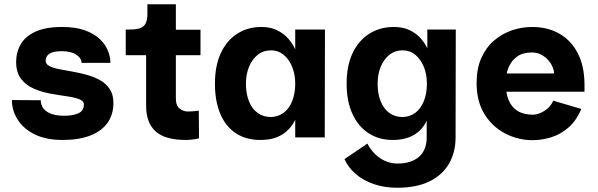

<svg xmlns="http://www.w3.org/2000/svg" viewBox="-20 -647 2817 904"><path d="M275 12Q196 12 143 -14.5Q90 -41 63 -84Q36 -127 36 -176L172 -175Q172 -151 186 -134.5Q200 -118 224.5 -110Q249 -102 282 -102Q325 -102 350 -114Q375 -126 375 -155Q375 -172 352 -180.5Q329 -189 292.5 -194Q256 -199 215.5 -206.5Q175 -214 138.5 -230Q102 -246 79 -276Q56 -306 56 -355Q56 -401 77.5 -438.5Q99 -476 147 -498Q195 -520 272 -520Q337 -520 380.5 -504Q424 -488 450.5 -462.5Q477 -437 488.5 -407.5Q500 -378 500 -351H364Q364 -373 339 -389.5Q314 -406 271 -406Q230 -406 212.5 -394Q195 -382 195 -361Q195 -345 212.5 -336Q230 -327 258 -321.5Q286 -316 320.5 -310Q355 -304 389 -294.5Q423 -285 451 -269.5Q479 -254 496.5 -228Q514 -202 514 -162Q514 -108 486.5 -69Q459 -30 405.5 -9Q352 12 275 12Z M855 12Q757 12 712.5 -28.5Q668 -69 668 -149V-387H572V-508H591Q623 -508 641 -515Q659 -522 666.5 -538.5Q674 -555 674 -582V-627H808V-507H924V-387H808V-184Q808 -149 826 -135.5Q844 -122 864 -122Q874 -122 889 -123Q904 -124 916 -126L917 4Q904 8 885.5 10Q867 12 855 12Z M1206 12Q1138 12 1090 -20Q1042 -52 1017 -111.5Q992 -171 992 -253Q992 -337 1019.5 -396.5Q1047 -456 1096.5 -488Q1146 -520 1211 -520Q1253 -520 1284 -505Q1315 -490 1336 -466.5Q1357 -443 1370 -415V-508H1510L1509 0H1370V-83Q1357 -56 1335.5 -34.5Q1314 -13 1282.5 -0.5Q1251 12 1206 12ZM1256 -96Q1290 -97 1315.5 -116Q1341 -135 1355.5 -170.5Q1370 -206 1370 -253Q1370 -297 1355.5 -332.5Q1341 -368 1315.5 -389Q1290 -410 1256 -410Q1220 -410 1193.5 -389Q1167 -368 1152.5 -332.5Q1138 -297 1138 -253Q1138 -205 1152.5 -169.5Q1167 -134 1193.5 -115Q1220 -96 1256 -96Z M1989 0V-79Q1977 -52 1955.5 -31.5Q1934 -11 1902.5 0.5Q1871 12 1829 12Q1764 12 1715 -20Q1666 -52 1639 -111.5Q1612 -171 1612 -253Q1612 -337 1640 -396.5Q1668 -456 1718.5 -488Q1769 -520 1834 -520Q1876 -520 1906.5 -506Q1937 -492 1958 -469.5Q1979 -447 1992 -419V-508H2126L2125 0Q2125 71 2093.5 124.5Q2062 178 2001 207.5Q1940 237 1849 237Q1789 237 1739 219.5Q1689 202 1654 171.5Q1619 141 1602 102L1710 29Q1721 52 1741.5 74Q1762 96 1790.5 109.5Q1819 123 1852 123Q1916 123 1952.5 91.5Q1989 60 1989 0ZM1876 -96Q1910 -97 1935.5 -116Q1961 -135 1975.5 -170.5Q1990 -206 1990 -253Q1990 -297 1975.5 -332.5Q1961 -368 1935.5 -389Q1910 -410 1876 -410Q1840 -410 1813.5 -389Q1787 -368 1772.5 -332.5Q1758 -297 1758 -253Q1758 -205 1772.5 -169.5Q1787 -134 1813.5 -115Q1840 -96 1876 -96Z M2487 13Q2420 13 2359.5 -18Q2299 -49 2261.5 -109Q2224 -169 2224 -256Q2224 -324 2246 -373.5Q2268 -423 2305.5 -455.5Q2343 -488 2389.5 -504Q2436 -520 2485 -520Q2560 -520 2615.5 -487.5Q2671 -455 2701.5 -394Q2732 -333 2732 -248V-215H2329L2328 -301H2589Q2589 -314 2582 -331Q2575 -348 2561.5 -363.5Q2548 -379 2528.5 -389.5Q2509 -400 2484 -400Q2442 -400 2415 -381Q2388 -362 2374.5 -329.5Q2361 -297 2361 -256Q2361 -210 2374.5 -176.5Q2388 -143 2416.5 -125Q2445 -107 2489 -107Q2504 -107 2523 -114.5Q2542 -122 2559 -137Q2576 -152 2585 -173L2717 -134Q2694 -79 2656.5 -46.5Q2619 -14 2575 -0.5Q2531 13 2487 13Z"/></svg>

Font: Inclusive Sans
Style: Bold
Weight: 700
Designer: Olivia King
Foundry: Olivia King
Version: Version 2.004